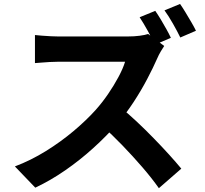

<svg xmlns="http://www.w3.org/2000/svg" viewBox="-20 -887 1040 975"><path d="M768.4 -831.9Q781.4 -813.3 796.8 -787.8Q812.2 -762.2 826 -737.2Q839.8 -712.2 847.7 -694.9L767.5 -660.6Q751.9 -691.4 730.5 -730.2Q709.1 -769 689.1 -799.4ZM894.4 -866.9Q907.6 -848.1 922.8 -822.8Q938 -797.5 952.4 -773Q966.7 -748.5 975.1 -730.9L895.6 -696.6Q880.2 -728.3 858 -767.3Q835.8 -806.4 815.3 -834.4ZM813.9 -653.7Q807.7 -645 796.6 -626.1Q785.5 -607.2 778.8 -591.2Q758.2 -544.1 727.6 -485.9Q697 -427.6 658.6 -368.9Q620.2 -310.3 577.1 -260.2Q521.3 -196.3 453.8 -135.2Q386.3 -74 311.7 -22.4Q237.1 29.3 159.2 66L55.6 -41.9Q136.6 -72.5 212.8 -119.7Q288.9 -167 354 -221.8Q419.1 -276.7 465.7 -328.6Q499.2 -366.2 528.8 -409.4Q558.4 -452.6 581.3 -495.4Q604.3 -538.2 615.2 -573.5Q605.1 -573.5 579 -573.5Q552.9 -573.5 518.3 -573.5Q483.6 -573.5 446 -573.5Q408.3 -573.5 373.6 -573.5Q339 -573.5 312.9 -573.5Q286.7 -573.5 275.8 -573.5Q255.4 -573.5 232 -572.1Q208.6 -570.7 188.5 -569Q168.4 -567.4 157.5 -566.6V-709.1Q171.5 -707.6 193.8 -705.8Q216.1 -704 238.8 -702.9Q261.4 -701.8 275.8 -701.8Q289.1 -701.8 316.8 -701.8Q344.6 -701.8 380.6 -701.8Q416.7 -701.8 455.2 -701.8Q493.8 -701.8 529.2 -701.8Q564.5 -701.8 591 -701.8Q617.4 -701.8 628.5 -701.8Q661.7 -701.8 689.4 -705.5Q717.2 -709.2 732.2 -714.4ZM590.1 -343.1Q629.2 -311.8 673 -270.8Q716.8 -229.8 759.7 -185.7Q802.7 -141.6 839.4 -101.1Q876 -60.5 900.7 -30.6L786.8 68.6Q750.2 16.8 702.8 -38Q655.4 -92.9 602.8 -147.5Q550.2 -202.2 496 -250.5Z"/></svg>

Font: Noto Sans SC Thin
Style: Regular
Weight: 100
Designer: Ryoko NISHIZUKA 西塚涼子 (kana, bopomofo & ideographs); Paul D. Hunt (Latin, Greek & Cyrillic); Sandoll Communications 산돌커뮤니
Foundry: Adobe
Version: Version 2.004-H2;hotconv 1.0.118;makeotfexe 2.5.65603